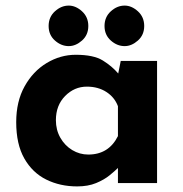

<svg xmlns="http://www.w3.org/2000/svg" viewBox="-20 -655 654 687"><path d="M256 12Q195 12 145.5 -12.5Q96 -37 67 -88Q38 -139 38 -218Q38 -292 68 -346Q98 -400 147 -429.5Q196 -459 251 -459Q315 -459 348 -438.5Q381 -418 403 -392L412 -437H542V0H402V-54Q392 -44 372.5 -28Q353 -12 324 0Q295 12 256 12ZM296 -102Q369 -102 402 -168V-275Q390 -307 360.5 -326Q331 -345 291 -345Q246 -345 213 -311.5Q180 -278 180 -225Q180 -190 196 -162Q212 -134 238.5 -118Q265 -102 296 -102ZM154 -562Q154 -594 176.5 -614.5Q199 -635 226 -635Q251 -635 273.5 -614.5Q296 -594 296 -562Q296 -530 273.5 -510Q251 -490 226 -490Q199 -490 176.5 -510Q154 -530 154 -562ZM354 -562Q354 -594 376.5 -614.5Q399 -635 426 -635Q451 -635 473.5 -614.5Q496 -594 496 -562Q496 -530 473.5 -510Q451 -490 426 -490Q399 -490 376.5 -510Q354 -530 354 -562Z"/></svg>

Font: Reem Kufi
Style: Bold
Weight: 700
Designer: Khaled Hosny
Version: Version 1.001